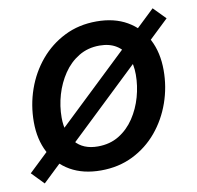

<svg xmlns="http://www.w3.org/2000/svg" viewBox="-80 -615 729 709"><g transform="rotate(-10 284.5 -261.0)"><path d="M245.6 11.7Q179.2 11.7 131.3 -15.6Q83.5 -43 57.6 -92.3Q31.7 -141.6 31.7 -207Q31.7 -270.5 52.2 -329.1Q72.8 -387.7 111.3 -433.6Q149.9 -479.5 203.6 -506.3Q257.3 -533.2 323.7 -533.2Q390.1 -533.2 438 -505.6Q485.8 -478 511.5 -428.5Q537.1 -378.9 537.1 -313Q537.1 -250 516.6 -191.7Q496.1 -133.3 457.8 -87.4Q419.4 -41.5 365.7 -14.9Q312 11.7 245.6 11.7ZM249.5 -77.6Q294.9 -77.6 329.1 -98.6Q363.3 -119.6 386.5 -154.5Q409.7 -189.5 421.4 -231.2Q433.1 -272.9 433.1 -314.5Q433.1 -354 420.2 -383.1Q407.2 -412.1 381.8 -427.7Q356.4 -443.4 319.3 -443.4Q275.4 -443.4 241.2 -422.6Q207 -401.9 183.6 -367.2Q160.2 -332.5 147.9 -290.5Q135.7 -248.5 135.7 -205.6Q135.7 -147 165 -112.3Q194.3 -77.6 249.5 -77.6ZM32.2 22.9 -12.2 -22.9 536.6 -544.9 581.1 -499.5Z"/></g></svg>

Font: Inter 28pt Medium
Style: Italic
Weight: 500
Italic angle: -9.3988°
Designer: Rasmus Andersson
Foundry: rsms
Version: Version 4.001;git-66647c0bb